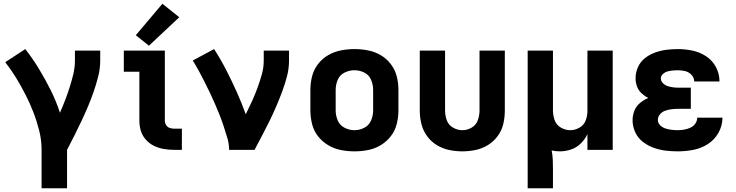

<svg xmlns="http://www.w3.org/2000/svg" viewBox="-20 -800 3928 1025"><path d="M202 205H338V0Q358 -38 377 -76Q396 -114 414.5 -153Q433 -192 449.5 -231Q466 -270 480 -310.5Q494 -351 504.5 -392.5Q515 -434 515 -477V-530H380V-477Q380 -441 371.5 -405Q363 -369 352 -334.5Q341 -300 328 -266Q315 -232 300 -198Q280 -260 251 -318Q222 -376 188.5 -431.5Q155 -487 115 -538L8 -468Q40 -427 66.5 -383.5Q93 -340 116.5 -294Q140 -248 158.5 -200Q177 -152 189.5 -102Q202 -52 202 0Z M911 0H951V-113H911Q898 -113 886 -117Q874 -121 867 -132Q860 -143 860 -156V-530H641V-417H724V-156Q724 -128 732 -101.5Q740 -75 759 -54Q778 -33 803 -21Q828 -9 855.5 -4.5Q883 0 911 0ZM775 -556 937 -708 847 -780 705 -612Z M1203 0H1339Q1359 -38 1379 -76Q1399 -114 1418 -152.5Q1437 -191 1454 -230.5Q1471 -270 1486 -310Q1501 -350 1512 -392Q1523 -434 1523 -477V-530H1388V-477Q1388 -439 1377.5 -402Q1367 -365 1354 -329.5Q1341 -294 1325 -259Q1309 -224 1292 -190Q1270 -251 1243.5 -310Q1217 -369 1187.5 -426.5Q1158 -484 1123 -538L1009 -477Q1026 -450 1041.5 -421.5Q1057 -393 1071.5 -364Q1086 -335 1100 -306Q1114 -277 1127 -247Q1140 -217 1152 -187Q1164 -157 1174 -126Q1184 -95 1193.5 -64Q1203 -33 1203 0Z M1872 8Q1909 8 1945 1Q1981 -6 2012.5 -25Q2044 -44 2066.5 -73Q2089 -102 2098 -138Q2107 -174 2107 -210V-320Q2107 -357 2098 -392.5Q2089 -428 2066.5 -457.5Q2044 -487 2012.5 -505.5Q1981 -524 1945 -531Q1909 -538 1872 -538Q1836 -538 1800 -531Q1764 -524 1732 -505.5Q1700 -487 1677.5 -457.5Q1655 -428 1646 -392.5Q1637 -357 1637 -320V-210Q1637 -174 1646 -138Q1655 -102 1677.5 -73Q1700 -44 1732 -25Q1764 -6 1800 1Q1836 8 1872 8ZM1872 -105Q1845 -105 1819.5 -118Q1794 -131 1783 -157Q1772 -183 1772 -210V-320Q1772 -348 1783 -374Q1794 -400 1819.5 -412.5Q1845 -425 1872 -425Q1900 -425 1925 -412.5Q1950 -400 1961 -374Q1972 -348 1972 -320V-210Q1972 -183 1961 -157Q1950 -131 1925 -118Q1900 -105 1872 -105Z M2448 8Q2484 8 2519.5 0.5Q2555 -7 2585.5 -26Q2616 -45 2637.5 -74.5Q2659 -104 2667 -139Q2675 -174 2675 -210V-530H2540V-210Q2540 -184 2531 -158.5Q2522 -133 2498.5 -119Q2475 -105 2448 -105Q2422 -105 2398 -119Q2374 -133 2365 -158.5Q2356 -184 2356 -210V-530H2221V-210Q2221 -174 2229.5 -139Q2238 -104 2259 -74.5Q2280 -45 2311 -26Q2342 -7 2377 0.5Q2412 8 2448 8Z M2797 205H2932V102Q2932 78 2931 53Q2930 28 2925 3Q2946 8 2968 8Q2999 8 3028.5 -2Q3058 -12 3080.5 -34Q3103 -56 3116 -84V0H3251V-530H3116V-207Q3116 -181 3106.5 -156.5Q3097 -132 3073.5 -118.5Q3050 -105 3024 -105Q2998 -105 2974 -119Q2950 -133 2941 -158.5Q2932 -184 2932 -210V-530H2797Z M3598 8Q3640 8 3681.5 0Q3723 -8 3759 -31Q3795 -54 3816 -92Q3837 -130 3837 -172H3702Q3702 -154 3691.5 -139.5Q3681 -125 3665 -118Q3649 -111 3632 -108Q3615 -105 3598 -105Q3581 -105 3565 -107Q3549 -109 3533 -114Q3517 -119 3504.5 -131Q3492 -143 3492 -160Q3492 -177 3504 -190.5Q3516 -204 3532.5 -209.5Q3549 -215 3566 -217Q3583 -219 3600 -219H3668V-332H3600Q3586 -332 3571.5 -334Q3557 -336 3543.5 -340.5Q3530 -345 3519 -356Q3508 -367 3508 -381Q3508 -395 3519 -405Q3530 -415 3543 -418.5Q3556 -422 3570 -423.5Q3584 -425 3598 -425Q3617 -425 3637 -420.5Q3657 -416 3671.5 -400.5Q3686 -385 3686 -365H3821V-366Q3821 -406 3802 -442Q3783 -478 3749 -500Q3715 -522 3676 -530Q3637 -538 3598 -538Q3567 -538 3536.5 -534Q3506 -530 3477 -519.5Q3448 -509 3423.5 -490Q3399 -471 3386 -442Q3373 -413 3373 -383Q3373 -360 3380.5 -339Q3388 -318 3404.5 -302.5Q3421 -287 3441 -277Q3417 -267 3396.5 -250Q3376 -233 3366.5 -208.5Q3357 -184 3357 -158Q3357 -125 3371 -94.5Q3385 -64 3411 -43.5Q3437 -23 3468.5 -11.5Q3500 0 3532.5 4Q3565 8 3598 8Z"/></svg>

Font: Iosevka Sparkle Extrabold
Style: Regular
Weight: 800
Designer: Belleve Invis
Foundry: Belleve Invis
Version: Version 4.5.0; ttfautohint (v1.8.3)